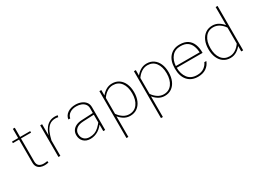

<svg xmlns="http://www.w3.org/2000/svg" viewBox="-28 -1493 3449 2540"><g transform="rotate(-30 1696.5 -222.5)"><path d="M314 -26.9Q305.2 -24.9 289.6 -22.9Q273.9 -21 258.3 -21Q212.9 -21 187.7 -42.7Q162.6 -64.5 162.6 -110.8V-624H133.3V-108.9Q133.3 -68.8 149.9 -43.7Q166.5 -18.6 195.1 -6.8Q223.6 4.9 259.3 4.9Q274.9 4.9 290 2.7Q305.2 0.5 318.8 -2.9ZM39.1 -460H316.9V-483.4H39.1Z M469.7 -483.4V0H499V-264.2V-483.4ZM730 -456.5 737.8 -482.4Q728.5 -484.9 717.8 -486.3Q707 -487.8 695.8 -487.8Q647.9 -487.8 612.8 -469.5Q577.6 -451.2 552.7 -419.4Q527.8 -387.7 511.2 -346.4Q494.6 -305.2 483.9 -258.8L499.5 -237.3Q513.2 -298.3 534.9 -349.4Q556.6 -400.4 593.8 -431.4Q630.9 -462.4 689.9 -462.4Q717.3 -462.4 730 -456.5Z M1183.6 -349.1Q1183.6 -394 1159.7 -424.8Q1135.7 -455.6 1095.7 -471.7Q1055.7 -487.8 1007.8 -487.8Q936 -487.8 887.2 -454.1Q838.4 -420.4 831.1 -363.8H859.9Q867.2 -408.2 907.5 -435.3Q947.8 -462.4 1007.3 -462.4Q1047.4 -462.4 1080.8 -449.5Q1114.3 -436.5 1134.3 -411.1Q1154.3 -385.7 1154.3 -349.1V-91.8V0H1183.6ZM1182.6 -140.1 1170.4 -151.9Q1133.8 -104 1102.1 -75Q1070.3 -45.9 1036.9 -33.2Q1003.4 -20.5 960.9 -20.5Q907.7 -20.5 877.2 -51.5Q846.7 -82.5 846.7 -131.8Q846.7 -178.2 882.3 -208.7Q918 -239.3 985.8 -242.7L1171.4 -251.5V-277.3L980 -268.1Q926.8 -265.6 890.6 -247.6Q854.5 -229.5 835.9 -199.7Q817.4 -169.9 817.4 -131.8Q817.4 -70.8 855.5 -32.7Q893.6 5.4 958.5 5.4Q1023.9 5.4 1080.3 -29.8Q1136.7 -64.9 1182.6 -140.1Z M1374 -483.4V232.9H1403.3V-391.6V-483.4ZM1765.6 -242.2Q1765.6 -316.4 1741.5 -371.6Q1717.3 -426.8 1673.1 -457.5Q1628.9 -488.3 1567.9 -488.3Q1513.2 -488.3 1467.8 -459.2Q1422.4 -430.2 1388.2 -380.4L1403.8 -363.8Q1434.1 -408.7 1476.1 -435.8Q1518.1 -462.9 1566.9 -462.9Q1646 -462.9 1690.9 -403.1Q1735.8 -343.3 1735.8 -242.7Q1735.8 -141.6 1690.9 -81.1Q1646 -20.5 1566.9 -20.5Q1518.1 -20.5 1476.1 -47.9Q1434.1 -75.2 1403.8 -119.6L1388.2 -103Q1422.4 -53.2 1467.5 -24.2Q1512.7 4.9 1567.4 4.9Q1628.4 4.9 1672.9 -26.1Q1717.3 -57.1 1741.5 -112.8Q1765.6 -168.5 1765.6 -242.2Z M1901.4 -483.4V232.9H1930.7V-391.6V-483.4ZM2293 -242.2Q2293 -316.4 2268.8 -371.6Q2244.6 -426.8 2200.4 -457.5Q2156.2 -488.3 2095.2 -488.3Q2040.5 -488.3 1995.1 -459.2Q1949.7 -430.2 1915.5 -380.4L1931.2 -363.8Q1961.4 -408.7 2003.4 -435.8Q2045.4 -462.9 2094.2 -462.9Q2173.3 -462.9 2218.3 -403.1Q2263.2 -343.3 2263.2 -242.7Q2263.2 -141.6 2218.3 -81.1Q2173.3 -20.5 2094.2 -20.5Q2045.4 -20.5 2003.4 -47.9Q1961.4 -75.2 1931.2 -119.6L1915.5 -103Q1949.7 -53.2 1994.9 -24.2Q2040 4.9 2094.7 4.9Q2155.8 4.9 2200.2 -26.1Q2244.6 -57.1 2268.8 -112.8Q2293 -168.5 2293 -242.2Z M2415 -239.3H2809.6Q2811 -311 2790 -367.2Q2769 -423.3 2722.2 -455.6Q2675.3 -487.8 2598.6 -487.8Q2503.4 -487.8 2445.6 -423.8Q2387.7 -359.9 2387.7 -241.7Q2387.7 -124.5 2445.1 -59.6Q2502.4 5.4 2603.5 5.4Q2675.8 5.4 2726.1 -27.8Q2776.4 -61 2798.8 -121.1H2767.6Q2751.5 -81.1 2710.4 -50.8Q2669.4 -20.5 2603.5 -20.5Q2510.7 -20.5 2463.1 -82Q2415.5 -143.6 2415 -239.3ZM2416 -265.1Q2421.4 -352.1 2468 -407.2Q2514.6 -462.4 2598.6 -462.4Q2664.6 -462.4 2702.6 -436Q2740.7 -409.7 2758.5 -365Q2776.4 -320.3 2780.3 -265.1Z M3291.5 -678.2H3262.2V-91.8V0H3291.5ZM2900.4 -241.2Q2900.4 -167.5 2924.6 -112.1Q2948.7 -56.6 2993.2 -25.9Q3037.6 4.9 3098.1 4.9Q3152.8 4.9 3198.2 -24.2Q3243.7 -53.2 3277.8 -103L3262.2 -119.6Q3232.4 -75.2 3190.4 -47.9Q3148.4 -20.5 3099.1 -20.5Q3020 -20.5 2975.1 -80.3Q2930.2 -140.1 2930.2 -240.7Q2930.2 -341.8 2975.1 -402.3Q3020 -462.9 3099.1 -462.9Q3148.4 -462.9 3190.4 -435.8Q3232.4 -408.7 3262.2 -363.8L3277.8 -380.4Q3243.7 -430.2 3198.5 -459.2Q3153.3 -488.3 3098.6 -488.3Q3038.1 -488.3 2993.4 -457.3Q2948.7 -426.3 2924.6 -370.8Q2900.4 -315.4 2900.4 -241.2Z"/></g></svg>

Font: Estedad-FD VF
Style: Regular
Weight: 100
Designer: Amin Abedi
Version: Version 7.3